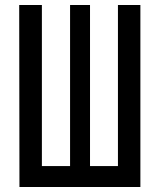

<svg xmlns="http://www.w3.org/2000/svg" viewBox="-20 -750 640 770"><path d="M58 0 57 -730H148V-84H261V-730H341V-84H453V-730H543V0Z"/></svg>

Font: Pitagon Sans Mono Medium
Style: Regular
Weight: 500
Monospace: yes
Designer: Travis Tran
Foundry: Pitagon
Version: Version 1.001; ttfautohint (v1.8.4.7-5d5b);gftools[0.9.26]